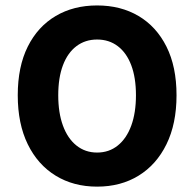

<svg xmlns="http://www.w3.org/2000/svg" viewBox="-20 -684 724 716"><path d="M342.1 12Q254.3 12 187.6 -28.9Q120.8 -69.8 83.5 -146.1Q46.2 -222.4 46.2 -328.8Q46.2 -435.3 83.5 -510.1Q120.8 -584.8 187.6 -624.3Q254.3 -663.7 342.1 -663.7Q430.2 -663.7 496.8 -624.3Q563.4 -584.8 600.8 -510.1Q638.3 -435.3 638.3 -328.8Q638.3 -222.4 600.8 -146.1Q563.4 -69.8 496.8 -28.9Q430.2 12 342.1 12ZM342.1 -115.1Q386.7 -115.1 419.3 -141.4Q452 -167.7 469.5 -215.6Q487 -263.4 487 -328.8Q487 -394.2 469.5 -440.6Q452 -487 419.3 -511.8Q386.7 -536.6 342.1 -536.6Q297.8 -536.6 265 -511.8Q232.2 -487 214.7 -440.6Q197.2 -394.2 197.2 -328.8Q197.2 -263.4 214.7 -215.6Q232.2 -167.7 265 -141.4Q297.8 -115.1 342.1 -115.1Z"/></svg>

Font: Mada
Style: Regular
Weight: 400
Designer: Khaled Hosny
Version: Version 1.5